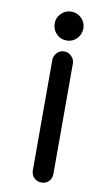

<svg xmlns="http://www.w3.org/2000/svg" viewBox="-89 -590 459 864"><g transform="rotate(10 140.5 -157.5)"><path d="M165 -366Q145 -366 131.5 -351.5Q118 -337 118 -319V185Q118 206 131.5 219.5Q145 233 165 233Q186 233 199 219.5Q212 206 212 185V-319Q212 -338 197.5 -352Q183 -366 165 -366ZM165 -548Q139 -548 119.5 -529Q100 -510 100 -483Q100 -455 119 -435.5Q138 -416 166 -416Q193 -416 212 -435.5Q231 -455 231 -483Q231 -510 211.5 -529Q192 -548 165 -548Z"/></g></svg>

Font: Comfortaa SemiBold
Style: Regular
Weight: 600
Designer: Johan Aakerlund
Foundry: Johan Aakerlund
Version: Version 3.104; ttfautohint (v1.8.1.43-b0c9)